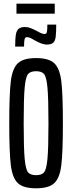

<svg xmlns="http://www.w3.org/2000/svg" viewBox="-20 -1010 391 1038"><path d="M30 -344Q30 -502 38.5 -571Q47 -640 76.5 -668Q106 -696 175 -696Q244 -696 273.5 -668Q303 -640 311.5 -571Q320 -502 320 -344Q320 -186 311.5 -117Q303 -48 273.5 -20Q244 8 175 8Q106 8 76.5 -20Q47 -48 38.5 -117Q30 -186 30 -344ZM242 -344Q242 -480 236.5 -537.5Q231 -595 218 -610Q205 -625 175 -625Q145 -625 132 -610Q119 -595 113.5 -537.5Q108 -480 108 -344Q108 -208 113.5 -150.5Q119 -93 132 -78Q145 -63 175 -63Q205 -63 218 -78Q231 -93 236.5 -150.5Q242 -208 242 -344ZM115 -864Q130 -864 144.5 -858.5Q159 -853 180 -842Q183 -840 197 -833Q211 -826 221 -826Q231 -826 233.5 -837Q236 -848 236 -877H284Q284 -832 281 -810Q278 -788 267 -778.5Q256 -769 233 -769Q209 -769 171 -790Q169 -791 153.5 -800Q138 -809 125 -809Q116 -809 113 -798Q110 -787 110 -758H62Q62 -800 65.5 -822Q69 -844 80.5 -854Q92 -864 115 -864ZM69 -936V-990H276V-936Z"/></svg>

Font: Saira Ultra Condensed Medium
Style: Regular
Weight: 500
Width: 1
Designer: Hector Gatti with collaboration of the Omnibus-Type team
Foundry: Omnibus-Type
Version: Version 1.001; ttfautohint (v1.8)